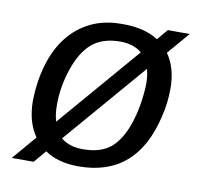

<svg xmlns="http://www.w3.org/2000/svg" viewBox="-67 -617 746 708"><g transform="rotate(10 305.5 -263.0)"><path d="M98 -71Q61 -123 61 -205Q63 -278 81.5 -339.5Q100 -401 134.5 -445Q169 -489 219 -513.5Q269 -538 334 -538H342Q421 -538 472 -505L506 -545H588L517 -462Q553 -412 553 -333Q553 -280 540 -228Q486 7 268 7Q192 7 142 -27L103 19H21ZM151 -203Q151 -168 159 -141L422 -447Q391 -473 341 -473Q275 -473 235 -439Q196 -405 173 -336Q151 -270 151 -203ZM462 -333Q462 -367 455 -391L191 -84Q223 -58 273 -58Q340 -58 378 -90Q416 -123 437.5 -189Q459 -255 462 -333Z"/></g></svg>

Font: Libra Sans Modern
Style: Italic
Weight: 400
Italic angle: -12°
Foundry: Stefan Peev, Context Ltd
Version: Version 1.000